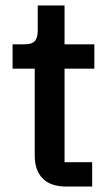

<svg xmlns="http://www.w3.org/2000/svg" viewBox="-20 -682 405 702"><path d="M222 0Q165 0 136 -29.5Q107 -59 107 -113V-431H26V-520H70Q97 -520 107.5 -532Q118 -544 118 -571V-662H216V-520H325V-431H216V-89H317V0Z"/></svg>

Font: IBM Plex Sans Hebrew Medm
Style: Regular
Weight: 500
Designer: Mike Abbink, Paul van der Laan, Pieter van Rosmalen, Yanek Iontef
Foundry: Bold Monday
Version: Version 1.3